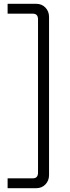

<svg xmlns="http://www.w3.org/2000/svg" viewBox="-20 -760 366 1010"><path d="M170 230H20V178H153Q180 178 180 148V-658Q180 -688 153 -688H20V-740H170Q200 -740 219 -720Q238 -700 238 -671V161Q238 190 219 210Q200 230 170 230Z"/></svg>

Font: Space Grotesk Variable Light
Style: Regular
Weight: 300
Designer: Florian Karsten
Foundry: Florian Karsten
Version: Version 2.000